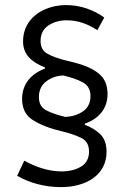

<svg xmlns="http://www.w3.org/2000/svg" viewBox="-20 -727 508 776"><path d="M322.8 -227.5C377 -245.6 414.6 -286.6 414.6 -345.7C414.6 -374.5 407.7 -397.9 393.6 -415C365.2 -449.7 313.5 -467.3 251 -481.4C216.8 -489.7 190.4 -499 171.9 -509.8C153.3 -520 144 -537.1 144 -561C144 -589.4 154.8 -610.4 176.3 -624.5C197.3 -638.2 221.7 -645 249 -645C298.3 -645 336.9 -628.4 373.5 -605L401.4 -656.2C358.4 -687 305.7 -706.5 246.6 -706.5C216.8 -706.5 188.5 -700.7 162.1 -689.5C109.4 -666 73.2 -622.1 73.2 -559.6C73.2 -505.4 108.4 -475.6 161.6 -454.6V-449.7C108.4 -430.2 69.3 -389.6 69.3 -327.1C69.3 -288.1 84 -259.3 113.8 -241.2C143.1 -222.7 181.6 -207.5 230 -196.3C261.2 -189 287.6 -179.7 308.6 -169.4C329.6 -159.2 339.8 -140.6 339.8 -114.7C339.8 -86.9 329.1 -66.9 307.6 -53.7C285.6 -40.5 259.3 -34.2 228.5 -34.2C174.3 -34.2 121.1 -53.7 78.1 -77.6L49.3 -16.6C95.7 10.7 158.2 29.3 226.1 29.3C328.1 29.3 410.6 -19.5 410.6 -113.3C410.6 -144 402.3 -167.5 386.2 -183.6C370.1 -199.7 348.6 -212.9 322.8 -222.7ZM244.6 -254.4C212.9 -261.7 187 -270.5 167 -281.2C147 -291.5 137.2 -309.6 137.2 -334.5C137.2 -362.3 147.5 -383.8 168 -398.9C188 -413.6 210.9 -421.4 235.8 -421.9C266.6 -414.6 293 -405.8 314 -394.5C335 -383.3 345.7 -364.7 345.7 -338.9C345.7 -312 335.9 -291.5 315.9 -277.3C295.9 -263.2 272 -255.9 244.6 -254.4Z"/></svg>

Font: Estedad Regular
Style: Regular
Weight: 400
Designer: Amin Abedi
Version: Version 7.3